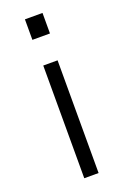

<svg xmlns="http://www.w3.org/2000/svg" viewBox="-136 -735 510 781"><g transform="rotate(-20 118.5 -345.0)"><path d="M81.1 -601.1V-689.9H157.2V-601.1ZM86.9 0V-487.8H148.9V0Z"/></g></svg>

Font: HK Grotesk Light
Style: Regular
Weight: 300
Designer: Alfredo Marco Pradil and Stefan Peev
Foundry: Hanken Design Co.
Version: Version 1.045;PS 001.045;hotconv 1.0.88;makeotf.lib2.5.64775